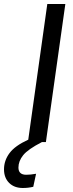

<svg xmlns="http://www.w3.org/2000/svg" viewBox="-100 -709 362 958"><path d="M226 -689 129 0H109Q39 36 15.5 65.5Q-8 95 -8 127Q-8 163 31 163Q52 163 80 158L66 223Q41 229 14 229Q-29 229 -54.5 203.5Q-80 178 -80 136Q-80 92 -52.5 55Q-25 18 41 -12L136 -689Z"/></svg>

Font: Fira Sans Compressed
Style: Italic
Weight: 400
Width: 1
Italic angle: -8°
Designer: bBox Type GmbH & Carrois Corporate GbR & Edenspiekermann AG
Foundry: bBox Type GmbH & Carrois Corporate GbR & Edenspiekermann AG
Version: Version 4.301